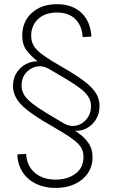

<svg xmlns="http://www.w3.org/2000/svg" viewBox="-20 -756 541 923"><path d="M247.6 147.5Q194.8 147.5 154.3 128.2Q113.8 108.9 89.6 72.8Q65.4 36.6 63 -13.7L105.5 -16.1Q108.9 42 147.5 74.7Q186 107.4 247.6 107.4Q304.7 107.4 343 78.9Q381.3 50.3 381.3 -2Q381.3 -25.4 371.6 -43.7Q361.8 -62 338.4 -80.6Q314.9 -99.1 274.4 -123.5L188 -174.3Q138.7 -204.6 106.4 -230.7Q74.2 -256.8 58.3 -283.9Q42.5 -311 42.5 -342.8Q42.5 -379.4 59.8 -406.2Q77.1 -433.1 104 -447.5Q130.9 -461.9 159.2 -460.9L159.7 -461.9Q127.9 -487.3 107.4 -514.4Q86.9 -541.5 86.9 -585.4Q86.9 -651.4 132.6 -693.6Q178.2 -735.8 253.4 -735.8Q328.1 -735.8 371.8 -693.8Q415.5 -651.9 419.4 -580.1L377.4 -577.6Q374 -632.8 342 -664.3Q310.1 -695.8 253.4 -695.8Q196.8 -695.8 163.3 -664.6Q129.9 -633.3 129.9 -584.5Q129.9 -557.6 141.4 -537.6Q152.8 -517.6 175 -500.2Q197.3 -482.9 229 -463.4L314.9 -412.6Q364.7 -382.3 396.5 -356.4Q428.2 -330.6 443.4 -304.4Q458.5 -278.3 458.5 -246.1Q458.5 -209.5 441.4 -181.9Q424.3 -154.3 397.7 -139.9Q371.1 -125.5 342.8 -127.4L342.3 -126.5Q372.1 -106.9 390.1 -87.4Q408.2 -67.9 416.5 -47.1Q424.8 -26.4 424.8 -1Q424.8 43.9 401.9 77.4Q378.9 110.8 338.9 129.2Q298.8 147.5 247.6 147.5ZM285.6 -163.6Q316.4 -145.5 346.7 -152.3Q377 -159.2 397.2 -184.3Q417.5 -209.5 417.5 -245.1Q417.5 -270 405.3 -290Q393.1 -310.1 366.5 -330.6Q339.8 -351.1 295.9 -377.4L217.8 -423.3Q186.5 -442.4 155.5 -435.8Q124.5 -429.2 104 -404.8Q83.5 -380.4 83.5 -344.7Q83.5 -319.8 96.4 -299.3Q109.4 -278.8 137 -257.3Q164.6 -235.8 208.5 -209.5Z"/></svg>

Font: Inter 28pt ExtraLight
Style: Regular
Weight: 250
Designer: Rasmus Andersson
Foundry: rsms
Version: Version 4.001;git-66647c0bb